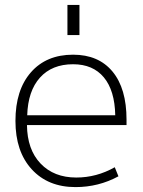

<svg xmlns="http://www.w3.org/2000/svg" viewBox="-20 -753 584 783"><path d="M255 -610V-733H304V-610ZM90 -243Q91 -143 145.5 -86Q200 -29 291 -29Q374 -29 448 -71L463 -34Q382 10 288 10Q176 10 109.5 -62.5Q43 -135 43 -260Q43 -386 106 -458Q169 -530 278 -530Q382 -530 439 -461Q496 -392 496 -265V-243ZM91 -283H450Q448 -384 403.5 -437.5Q359 -491 278 -491Q192 -491 143 -436.5Q94 -382 91 -283Z"/></svg>

Font: M PLUS 1p Light
Style: Regular
Weight: 300
Version: Version 1.061